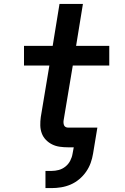

<svg xmlns="http://www.w3.org/2000/svg" viewBox="-20 -755 640 984"><path d="M213 209V121H244Q263 121 281.5 116Q300 111 315.5 98.5Q331 86 340 68.5Q349 51 352 32L358 0H329Q307 0 286 -3Q265 -6 247 -15Q229 -24 215 -38.5Q201 -53 194 -72Q187 -91 186.5 -112Q186 -133 189 -155L233 -419H103V-520H250L285 -735H405L370 -520H540V-419H353L306 -138Q305 -132 305.5 -125Q306 -118 308.5 -112.5Q311 -107 316.5 -104Q322 -101 329 -101H479L457 32Q453 57 444.5 80.5Q436 104 421 125.5Q406 147 385.5 164Q365 181 341.5 191Q318 201 293 205Q268 209 244 209Z"/></svg>

Font: Iosevka SS04 Extended Oblique
Style: Bold
Weight: 700
Width: 7
Italic angle: -9°
Monospace: yes
Designer: Belleve Invis
Foundry: Belleve Invis
Version: Version 19.0.0; ttfautohint (v1.8.4)